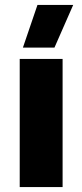

<svg xmlns="http://www.w3.org/2000/svg" viewBox="-20 -759 333 779"><path d="M201 -566 277 -739H132L73 -566ZM60 0H234V-520H60Z"/></svg>

Font: Fixel Display ExtraBold
Style: Regular
Weight: 800
Designer: AlfaBravo + MacPaw
Foundry: Kyrylo Tkachov, Marchela Mozhyna, Serhii Makarenko, Maria Weinstein, Zakhar Kryvoshyya
Version: Version 1.211